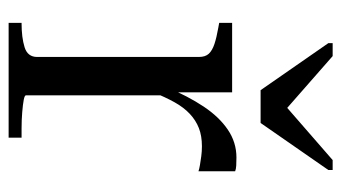

<svg xmlns="http://www.w3.org/2000/svg" viewBox="-193 -598 791 445"><g transform="rotate(90 202.5 -375.5)"><path d="M189 -584H265L374 -741V-751H351L220 -637H240L110 -751H80V-741ZM377 -525V-440Q371 -442 362 -443.5Q353 -445 342 -446.5Q331 -448 319 -448Q295 -448 277 -441Q259 -434 244 -420Q229 -406 217 -384.5Q205 -363 193 -333L182 -366Q203 -416 227 -452Q251 -488 280.5 -508Q310 -528 345 -528Q356 -528 364 -527.5Q372 -527 377 -525ZM33 0V-30H34Q67 -30 89.5 -37Q112 -44 112 -66V-441Q112 -456 104.5 -464Q97 -472 82 -477Q67 -482 44 -486L33 -488V-518H194V-380L201 -389V-40Q201 -37 211.5 -35Q222 -33 240 -31.5Q258 -30 278 -30H299V0Z"/></g></svg>

Font: Roboto Serif 144pt
Style: Regular
Weight: 400
Version: Version 1.008